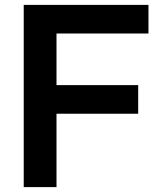

<svg xmlns="http://www.w3.org/2000/svg" viewBox="-20 -765 664 785"><path d="M77 0V-745H587V-628H211V-417H545V-300H211V0Z"/></svg>

Font: Plus Jakarta Text
Style: Bold
Weight: 700
Designer: Gumpita Rahayu
Foundry: Tokotype Studio
Version: Version 1.000